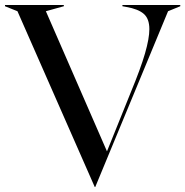

<svg xmlns="http://www.w3.org/2000/svg" viewBox="-35 -732 743 770"><path d="M35 -687 -15 -707V-712H221V-707L149 -687L394 -125L490 -363Q529 -457 546.5 -517.5Q564 -578 564 -615Q564 -657 541.5 -676.5Q519 -696 472 -704L456 -707V-712H688V-707L639 -687L347 18H345Z"/></svg>

Font: Nyght Serif
Style: Regular
Weight: 400
Designer: Maksym Kobuzan
Version: Version 0.410;July 4, 2025;FontCreator 15.0.0.2958 64-bit